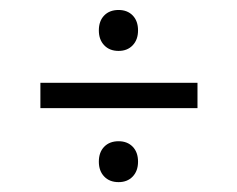

<svg xmlns="http://www.w3.org/2000/svg" viewBox="-20 -542 475 385"><path d="M178.2 -217.8Q178.2 -236.8 189 -247.8Q199.7 -258.8 217.8 -258.8Q235.4 -258.8 246.1 -247.8Q256.8 -236.8 256.8 -217.8Q256.8 -199.2 246.1 -188Q235.4 -176.8 217.8 -176.8Q199.7 -176.8 189 -188Q178.2 -199.2 178.2 -217.8ZM178.2 -481Q178.2 -500 189 -511Q199.7 -522 217.8 -522Q235.4 -522 246.1 -511Q256.8 -500 256.8 -481Q256.8 -462.4 246.1 -451.2Q235.4 -439.9 217.8 -439.9Q199.7 -439.9 189 -451.2Q178.2 -462.4 178.2 -481ZM61 -325.2V-376H376V-325.2Z"/></svg>

Font: LT Hoop Light
Style: Regular
Weight: 300
Designer: Daniel Lyons
Foundry: LyonsType
Version: Version 1.000